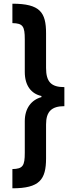

<svg xmlns="http://www.w3.org/2000/svg" viewBox="-20 -852 408 1038"><path d="M328 -278V-381C257 -381 229 -409 229 -485V-672C229 -785 197 -832 47 -832V-727C104 -726 114 -710 114 -639V-463C114 -389 149 -345 204 -333V-327C150 -312 114 -267 114 -197V-26C114 44 104 61 47 62V166C194 166 229 119 229 4V-179C229 -249 259 -278 328 -278Z"/></svg>

Font: Noto Sans Gurmukhi ExtraCondensed
Style: Bold
Weight: 700
Width: 2
Designer: Jelle Bosma - Monotype Design Team
Foundry: Monotype Imaging Inc.
Version: Version 2.004